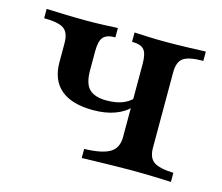

<svg xmlns="http://www.w3.org/2000/svg" viewBox="-69 -504 684 592"><g transform="rotate(15 273.0 -208.0)"><path d="M235.5 0V-29Q292.7 -30.6 317.3 -45.6Q341.9 -60.5 341.9 -95.2V-328.2Q341.9 -361.3 331.5 -373.8Q321 -386.3 292.7 -386.3V-416.1Q306.5 -415.3 334.3 -414.1Q362.1 -412.9 393.5 -412.9Q428.2 -412.9 464.9 -414.1Q501.6 -415.3 520.2 -416.1V-386.3Q475 -386.3 457.3 -374.2Q439.5 -362.1 439.5 -328.2V-87.1Q439.5 -55.6 457.3 -43.1Q475 -30.6 520.2 -29V0Q501.6 -0.8 466.1 -2Q430.6 -3.2 387.9 -3.2Q359.7 -3.2 330.6 -2.4Q301.6 -1.6 276.6 -1.2Q251.6 -0.8 235.5 0ZM230.6 -151.6Q162.9 -151.6 127.8 -181Q92.7 -210.5 92.7 -267.7V-328.2Q92.7 -362.1 75 -374.2Q57.3 -386.3 12.1 -386.3V-416.1Q30.6 -415.3 68.1 -414.1Q105.6 -412.9 141.1 -412.9Q169.4 -412.9 197.6 -414.1Q225.8 -415.3 239.5 -416.1V-386.3Q212.1 -386.3 201.2 -373.8Q190.3 -361.3 190.3 -328.2V-268.5Q190.3 -225 208.1 -208.1Q225.8 -191.1 262.9 -191.1Q291.9 -191.1 312.5 -198.8Q333.1 -206.5 346 -221V-191.9Q330.6 -174.2 300.8 -162.9Q271 -151.6 230.6 -151.6Z"/></g></svg>

Font: Playfair SemiBold
Style: Regular
Weight: 600
Designer: Claus Eggers Sørensen
Foundry: Claus Eggers Sørensen
Version: Version 2.001;gftools[0.9.30]